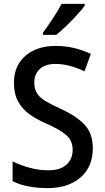

<svg xmlns="http://www.w3.org/2000/svg" viewBox="-20 -961 541 991"><path d="M459 -195Q459 -100 395.5 -45Q332 10 225 10Q173 10 126.5 1Q80 -8 45 -26V-128Q83 -109 131.5 -95.5Q180 -82 229 -82Q292 -82 323.5 -111.5Q355 -141 355 -187Q355 -235 322.5 -263.5Q290 -292 215 -325Q169 -345 132 -371.5Q95 -398 73.5 -437Q52 -476 52 -534Q52 -592 78.5 -634.5Q105 -677 153.5 -700.5Q202 -724 267 -724Q318 -724 363 -713Q408 -702 449 -683L416 -593Q378 -611 341 -621Q304 -631 266 -631Q213 -631 185 -604.5Q157 -578 157 -536Q157 -503 170 -481Q183 -459 212 -441Q241 -423 290 -401Q372 -364 415.5 -318.5Q459 -273 459 -195ZM417 -931Q403 -912 377 -883.5Q351 -855 322 -827Q293 -799 270 -781H202V-793Q226 -825 253 -866Q280 -907 298 -941H417Z"/></svg>

Font: Noto Sans Telugu SemiCondensed Medium
Style: Regular
Weight: 500
Width: 4
Designer: Jelle Bosma - Monotype Design Team
Foundry: Monotype Imaging Inc.
Version: Version 2.005; ttfautohint (v1.8.4.7-5d5b)